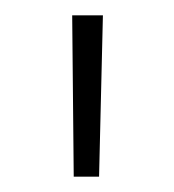

<svg xmlns="http://www.w3.org/2000/svg" viewBox="-20 -712 227 250"><path d="M109 -482 114 -692H74L76 -482Z"/></svg>

Font: RazerF5 Thin
Style: Regular
Weight: 250
Foundry: Razer Inc.
Version: Version 2